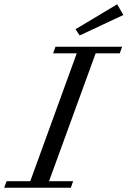

<svg xmlns="http://www.w3.org/2000/svg" viewBox="-70 -883 601 903"><path d="M304.7 -716.3 285.2 -745.6 481 -862.8 510.3 -812.5ZM-50.3 0 -39.1 -30.8H72.3L291 -632.3H179.7L190.9 -663.1H504.4L493.2 -632.3H379.9L160.6 -30.8H273.9L263.2 0Z"/></svg>

Font: Elstob 10pt
Style: Italic
Weight: 400
Italic angle: -20°
Designer: Peter S. Baker
Version: Version 1.015